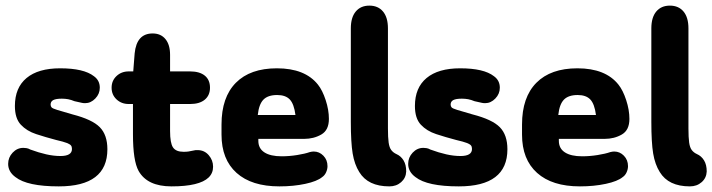

<svg xmlns="http://www.w3.org/2000/svg" viewBox="-20 -652 2534 683"><path d="M189 11Q362 11 362 -121Q362 -172 335 -199.5Q308 -227 238 -245Q200 -256 183.5 -261Q167 -266 163.5 -270Q160 -274 160 -280Q160 -291 169.5 -296Q179 -301 200 -301Q212 -301 222.5 -299Q233 -297 245 -292Q267 -287 272 -286Q277 -285 283 -285Q303 -285 319 -301.5Q335 -318 335 -340Q335 -366 314 -381Q278 -409 194 -409Q116 -409 74.5 -374.5Q33 -340 33 -275Q33 -231 54 -208.5Q75 -186 108.5 -175Q142 -164 180 -154Q206 -148 217.5 -143.5Q229 -139 232.5 -134.5Q236 -130 236 -122Q236 -97 195 -97Q171 -97 144.5 -103Q118 -109 88 -120Q81 -124 74.5 -125Q68 -126 63 -126Q41 -126 25 -109Q9 -92 9 -69Q9 -41 35 -22Q77 11 189 11Z M453 -282V-174Q453 -127 458 -94.5Q463 -62 473 -44Q504 11 590 11Q640 11 673 3Q706 -5 722 -20.5Q738 -36 738 -59Q738 -82 722.5 -100Q707 -118 683 -118Q681 -118 679 -118Q677 -118 676 -118Q657 -114 650 -113Q643 -112 633 -112Q606 -112 595.5 -127.5Q585 -143 585 -186V-282H656Q690 -282 708.5 -297.5Q727 -313 727 -340Q727 -368 708.5 -383Q690 -398 656 -398H585V-457Q585 -493 568.5 -513Q552 -533 523 -533Q466 -533 459 -462L454 -398H438Q412 -398 394.5 -381.5Q377 -365 377 -340Q377 -315 394.5 -298.5Q412 -282 438 -282Z M899 -158H1062Q1096 -158 1123 -173.5Q1150 -189 1150 -229Q1150 -261 1138.5 -296Q1127 -331 1111 -351Q1065 -409 965 -409Q870 -409 819 -357.5Q768 -306 768 -209V-173Q768 -85 821.5 -37Q875 11 974 11Q1024 11 1066 2Q1108 -7 1126 -22Q1135 -28 1140 -39Q1145 -50 1145 -61Q1145 -83 1130.5 -98Q1116 -113 1096 -113Q1090 -113 1082 -111Q1065 -105 1037 -100.5Q1009 -96 982 -96Q942 -96 920.5 -110Q899 -124 899 -151ZM1031 -243H897Q901 -281 917 -297.5Q933 -314 966 -314Q996 -314 1011 -298Q1026 -282 1031 -243Z M1365 11Q1390 11 1407 -4Q1424 -19 1425 -42Q1425 -66 1415.5 -81.5Q1406 -97 1390 -104Q1379 -109 1372 -118Q1365 -127 1362.5 -145Q1360 -163 1360 -195V-551Q1360 -590 1342.5 -611Q1325 -632 1294 -632Q1263 -632 1245.5 -611Q1228 -590 1228 -551V-219Q1228 -145 1234.5 -106Q1241 -67 1258 -40Q1289 11 1365 11Z M1612 11Q1785 11 1785 -121Q1785 -172 1758 -199.5Q1731 -227 1661 -245Q1623 -256 1606.5 -261Q1590 -266 1586.5 -270Q1583 -274 1583 -280Q1583 -291 1592.5 -296Q1602 -301 1623 -301Q1635 -301 1645.5 -299Q1656 -297 1668 -292Q1690 -287 1695 -286Q1700 -285 1706 -285Q1726 -285 1742 -301.5Q1758 -318 1758 -340Q1758 -366 1737 -381Q1701 -409 1617 -409Q1539 -409 1497.5 -374.5Q1456 -340 1456 -275Q1456 -231 1477 -208.5Q1498 -186 1531.5 -175Q1565 -164 1603 -154Q1629 -148 1640.5 -143.5Q1652 -139 1655.5 -134.5Q1659 -130 1659 -122Q1659 -97 1618 -97Q1594 -97 1567.5 -103Q1541 -109 1511 -120Q1504 -124 1497.5 -125Q1491 -126 1486 -126Q1464 -126 1448 -109Q1432 -92 1432 -69Q1432 -41 1458 -22Q1500 11 1612 11Z M1968 -158H2131Q2165 -158 2192 -173.5Q2219 -189 2219 -229Q2219 -261 2207.5 -296Q2196 -331 2180 -351Q2134 -409 2034 -409Q1939 -409 1888 -357.5Q1837 -306 1837 -209V-173Q1837 -85 1890.5 -37Q1944 11 2043 11Q2093 11 2135 2Q2177 -7 2195 -22Q2204 -28 2209 -39Q2214 -50 2214 -61Q2214 -83 2199.5 -98Q2185 -113 2165 -113Q2159 -113 2151 -111Q2134 -105 2106 -100.5Q2078 -96 2051 -96Q2011 -96 1989.5 -110Q1968 -124 1968 -151ZM2100 -243H1966Q1970 -281 1986 -297.5Q2002 -314 2035 -314Q2065 -314 2080 -298Q2095 -282 2100 -243Z M2434 11Q2459 11 2476 -4Q2493 -19 2494 -42Q2494 -66 2484.5 -81.5Q2475 -97 2459 -104Q2448 -109 2441 -118Q2434 -127 2431.5 -145Q2429 -163 2429 -195V-551Q2429 -590 2411.5 -611Q2394 -632 2363 -632Q2332 -632 2314.5 -611Q2297 -590 2297 -551V-219Q2297 -145 2303.5 -106Q2310 -67 2327 -40Q2358 11 2434 11Z"/></svg>

Font: Beiruti ExtraBold
Style: Regular
Weight: 800
Designer: Arlette Boutros
Foundry: Boutros
Version: Version 1.41